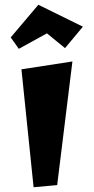

<svg xmlns="http://www.w3.org/2000/svg" viewBox="-20 -771 394 806"><path d="M121 15 70 -480 284 -513 220 6ZM59 -566 25 -614 141 -751 328 -659 253 -569 177 -631Z"/></svg>

Font: Joti One
Style: Regular
Weight: 400
Designer: Eduardo Rodriguez Tunni
Foundry: Eduardo Rodriguez Tunni
Version: Version 1.002; ttfautohint (v1.8.4.7-5d5b);gftools[0.9.24]